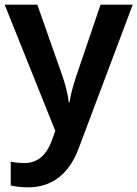

<svg xmlns="http://www.w3.org/2000/svg" viewBox="-20 -563 589 823"><path d="M0 -543 217 -2 202 40C182 94 147 136 85 136C62 136 40 133 26 130V232C44 236 68 240 101 240C205 240 278 180 318 71L549 -543H411L307 -237C294 -198 283 -159 278 -124H275C270 -162 261 -198 248 -236L140 -543Z"/></svg>

Font: Noto Kufi Arabic SemiBold
Style: Regular
Weight: 600
Designer: Monotype Design Team, David Williams, Khaled Hosny
Foundry: Google LLC
Version: Version 2.109